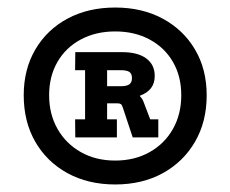

<svg xmlns="http://www.w3.org/2000/svg" viewBox="-20 -820 612 510"><path d="M286 -800Q357.5 -800 412.2 -770.5Q467 -741 498 -688.5Q529 -636 529 -567Q529 -497 498.2 -443.8Q467.5 -390.5 412.8 -360.2Q358 -330 286 -330Q214 -330 159 -360.2Q104 -390.5 73.5 -443.8Q43 -497 43 -567Q43 -636 74 -688.8Q105 -741.5 159.8 -770.8Q214.5 -800 286 -800ZM286 -393.5Q337.5 -393.5 377.2 -415.8Q417 -438 439.2 -477.2Q461.5 -516.5 461.5 -567Q461.5 -617.5 439.2 -655.8Q417 -694 377.2 -715.2Q337.5 -736.5 286 -736.5Q234.5 -736.5 194.8 -715.2Q155 -694 132.8 -655.8Q110.5 -617.5 110.5 -567Q110.5 -516.5 133 -477.2Q155.5 -438 195 -415.8Q234.5 -393.5 286 -393.5ZM267.5 -681.5H304Q346 -681.5 368.5 -664.8Q391 -648 391 -618.5Q391 -598.5 380.8 -585.5Q370.5 -572.5 352 -566V-561L306.5 -545.5H240.5V-591H301Q317 -591 323.8 -596.2Q330.5 -601.5 330.5 -612.5Q330.5 -624 323.8 -628.8Q317 -633.5 301.5 -633.5H267.5ZM379 -503H400.5V-455H332.5L306.5 -533.5Q304 -541.5 301 -543.5Q298 -545.5 292 -545.5H280.5L322 -576Q340 -573.5 348.2 -567.2Q356.5 -561 360.5 -551.5ZM264.5 -503H290.5V-455H180L179.5 -503H206V-633.5H179.5L180 -681.5H285V-633.5H264.5Z"/></svg>

Font: Hepta Slab
Style: Bold
Weight: 700
Designer: Michael LaGattuta
Foundry: Michael LaGattuta
Version: Version 1.100